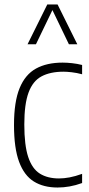

<svg xmlns="http://www.w3.org/2000/svg" viewBox="-20 -828 396 857"><path d="M237 9Q174.5 9 131.2 -17.8Q88 -44.5 65.2 -105.8Q42.5 -167 42.5 -270Q42.5 -373.5 67.5 -434.5Q92.5 -495.5 140.8 -522Q189 -548.5 259.5 -548.5Q279.5 -548.5 302 -546Q324.5 -543.5 346.5 -538V-496.5Q322.5 -503 300.2 -505.5Q278 -508 264 -508Q204.5 -508 165.5 -487.2Q126.5 -466.5 107.5 -415Q88.5 -363.5 88.5 -272.5Q88.5 -179.5 106 -127Q123.5 -74.5 158 -53Q192.5 -31.5 243.5 -31.5Q265 -31.5 290.5 -36.2Q316 -41 346.5 -52V-11Q317.5 -0.5 290.5 4.2Q263.5 9 237 9ZM103 -630.5 191 -808H237L325 -630.5H287.5L214 -783L140.5 -630.5Z"/></svg>

Font: Encode Sans Cnd XLt
Style: Regular
Weight: 200
Width: 3
Designer: Multiple Designers
Foundry: Impallari Type
Version: Version 3.002; ttfautohint (v1.8.3) -l 8 -r 50 -G 200 -x 14 